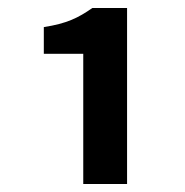

<svg xmlns="http://www.w3.org/2000/svg" viewBox="-20 -894 464 482"><path d="M189 -432H299V-874H212C176 -849 148 -835 90 -826V-759H189Z"/></svg>

Font: Noto Sans Japanese Bold
Style: Bold
Weight: 700
Designer: Ryoko NISHIZUKA (kana & ideographs); Paul D. Hunt (Latin, Greek & Cyrillic); Wenlong ZHANG (bopomofo); Sandoll Communica
Foundry: Adobe Systems Incorporated
Version: Version 1.000;PS 1;hotconv 1.0.78;makeotf.lib2.5.61930